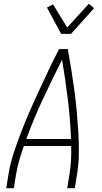

<svg xmlns="http://www.w3.org/2000/svg" viewBox="-20 -994 540 1014"><path d="M13 0 25 -74Q34 -130 52.5 -186.5Q71 -243 92.5 -298.5Q114 -354 138 -409Q162 -464 187.5 -518.5Q213 -573 238.5 -627Q264 -681 292 -735H338Q348 -681 356.5 -627Q365 -573 372.5 -518.5Q380 -464 385 -409Q390 -354 393.5 -298.5Q397 -243 396.5 -186.5Q396 -130 387 -74L375 0H335L347 -74Q353 -111 355 -148.5Q357 -186 356 -223H106Q93 -186 82 -148.5Q71 -111 65 -74L53 0ZM355 -260Q351 -367 338 -471.5Q325 -576 308 -679Q256 -576 207 -471.5Q158 -367 119 -260ZM303 -815 228 -954 260 -971 335 -849 449 -974 477 -951 355 -815Z"/></svg>

Font: Iosevka Term Curly Extralight
Style: Italic
Weight: 200
Italic angle: -9°
Designer: Belleve Invis
Foundry: Belleve Invis
Version: Version 32.3.0